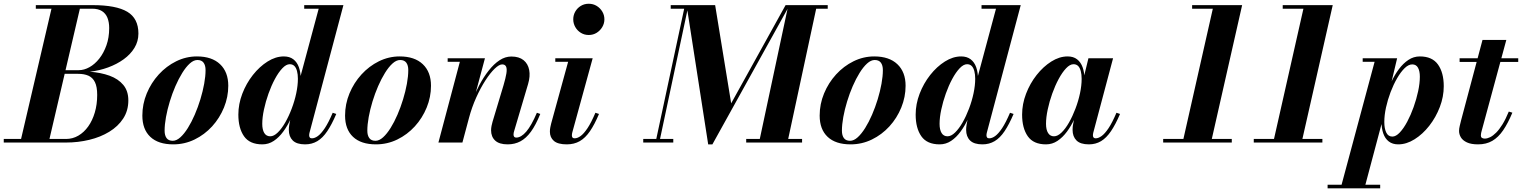

<svg xmlns="http://www.w3.org/2000/svg" viewBox="-68 -778 8306 1048"><path d="M-47.5 0V-19.5H47L213 -730.5H127.5V-750H437.5Q566 -750 626.8 -713.8Q687.5 -677.5 687.5 -595Q687.5 -552.5 666 -517Q644.5 -481.5 607.2 -454.5Q570 -427.5 522.2 -410Q474.5 -392.5 422 -386.5Q482.5 -382 530 -364.8Q577.5 -347.5 605 -314.5Q632.5 -281.5 632.5 -230Q632.5 -174 604.5 -131Q576.5 -88 528.5 -58.8Q480.5 -29.5 419.5 -14.8Q358.5 0 292.5 0ZM202 -19.5H292.5Q328.5 -19.5 359.5 -37.5Q390.5 -55.5 413.5 -87.8Q436.5 -120 449.5 -164Q462.5 -208 462.5 -260Q462.5 -304.5 450.2 -329.5Q438 -354.5 414.8 -364.8Q391.5 -375 358.5 -375H265L269.5 -395H362.5Q391 -395 420.2 -411.2Q449.5 -427.5 473.8 -458Q498 -488.5 513 -530.8Q528 -573 528 -625Q528 -657 518.5 -680.8Q509 -704.5 488.5 -717.5Q468 -730.5 435 -730.5H368Z M877.5 10Q796 10 752.5 -31Q709 -72 709 -147Q709 -210 733 -268Q757 -326 798.5 -371.5Q840 -417 893.8 -443.5Q947.5 -470 1007 -470Q1088.5 -470 1133.2 -427.5Q1178 -385 1178 -310Q1178 -248.5 1154.5 -191Q1131 -133.5 1089.8 -88.2Q1048.5 -43 994 -16.5Q939.5 10 877.5 10ZM875 -9.5Q895.5 -9.5 916.5 -28.5Q937.5 -47.5 957.5 -79.5Q977.5 -111.5 995 -152Q1012.5 -192.5 1025.8 -236Q1039 -279.5 1046.5 -320.8Q1054 -362 1054 -395.5Q1054 -421 1043.2 -435.8Q1032.5 -450.5 1009.5 -450.5Q989 -450.5 968 -431.5Q947 -412.5 927 -380.2Q907 -348 889.5 -307.8Q872 -267.5 858.8 -224Q845.5 -180.5 838 -139.2Q830.5 -98 830.5 -64.5Q830.5 -39 841.2 -24.2Q852 -9.5 875 -9.5Z M1597.5 10Q1551.5 10 1530 -11.2Q1508.5 -32.5 1508.5 -69Q1508.5 -74.5 1509 -82.2Q1509.5 -90 1511 -97.5L1526 -175L1558 -257L1560.5 -317.5L1671.5 -730.5H1592.5V-750H1806.5L1621.5 -54Q1619.5 -46.5 1619.5 -38.5Q1619.5 -32.5 1622.8 -27.8Q1626 -23 1634.5 -23Q1650 -23 1667.2 -35.5Q1684.5 -48 1704.8 -78.2Q1725 -108.5 1748 -162.5L1767.5 -156Q1743 -98.5 1718.2 -61.8Q1693.5 -25 1664 -7.5Q1634.5 10 1597.5 10ZM1364 10Q1295 10 1264 -34.2Q1233 -78.5 1233 -152.5Q1233 -210 1254.5 -266.2Q1276 -322.5 1312.2 -368.5Q1348.5 -414.5 1392.5 -442.2Q1436.5 -470 1481.5 -470Q1512.5 -470 1533 -454.5Q1553.5 -439 1563.5 -410.8Q1573.5 -382.5 1573.5 -344.5Q1573.5 -320 1567.2 -284.2Q1561 -248.5 1549 -208.8Q1537 -169 1519.2 -130.2Q1501.5 -91.5 1478.2 -59.8Q1455 -28 1426.5 -9Q1398 10 1364 10ZM1407 -34Q1427 -34 1448.2 -54.8Q1469.5 -75.5 1489 -109.5Q1508.5 -143.5 1524.2 -185Q1540 -226.5 1549 -269Q1558 -311.5 1558 -348Q1558 -372 1553.2 -390Q1548.5 -408 1538.8 -417.8Q1529 -427.5 1513.5 -427.5Q1494 -427.5 1473 -405.2Q1452 -383 1432.5 -346.8Q1413 -310.5 1397.5 -267Q1382 -223.5 1372.8 -180.2Q1363.5 -137 1363.5 -102Q1363.5 -70 1374.5 -52Q1385.5 -34 1407 -34Z M1984 10Q1902.5 10 1859 -31Q1815.5 -72 1815.5 -147Q1815.5 -210 1839.5 -268Q1863.5 -326 1905 -371.5Q1946.5 -417 2000.2 -443.5Q2054 -470 2113.5 -470Q2195 -470 2239.8 -427.5Q2284.5 -385 2284.5 -310Q2284.5 -248.5 2261 -191Q2237.5 -133.5 2196.2 -88.2Q2155 -43 2100.5 -16.5Q2046 10 1984 10ZM1981.5 -9.5Q2002 -9.5 2023 -28.5Q2044 -47.5 2064 -79.5Q2084 -111.5 2101.5 -152Q2119 -192.5 2132.2 -236Q2145.5 -279.5 2153 -320.8Q2160.5 -362 2160.5 -395.5Q2160.5 -421 2149.8 -435.8Q2139 -450.5 2116 -450.5Q2095.5 -450.5 2074.5 -431.5Q2053.5 -412.5 2033.5 -380.2Q2013.5 -348 1996 -307.8Q1978.5 -267.5 1965.2 -224Q1952 -180.5 1944.5 -139.2Q1937 -98 1937 -64.5Q1937 -39 1947.8 -24.2Q1958.5 -9.5 1981.5 -9.5Z M2703 10Q2657 10 2634.8 -10.8Q2612.5 -31.5 2612.5 -67Q2612.5 -78 2615 -91Q2617.5 -104 2620.5 -113.5L2680.5 -313Q2692 -352 2696 -377Q2700 -402 2694.5 -414.2Q2689 -426.5 2673 -426.5Q2656.5 -426.5 2632.2 -403.2Q2608 -380 2581.8 -339.5Q2555.5 -299 2531.5 -246Q2507.5 -193 2491.5 -133H2478Q2489.5 -176.5 2507.5 -223.5Q2525.5 -270.5 2548.8 -314.2Q2572 -358 2599.8 -393.2Q2627.5 -428.5 2658.5 -449Q2689.5 -469.5 2723 -469.5Q2765 -469.5 2789.5 -449.8Q2814 -430 2820.5 -396Q2827 -362 2814.5 -319.5L2738.5 -63Q2737 -59 2736 -53.5Q2735 -48 2735 -44Q2735 -36 2738.5 -31.5Q2742 -27 2749.5 -27Q2776.5 -27 2804.5 -59.5Q2832.5 -92 2862.5 -162.5L2881 -156Q2856.5 -95.5 2830 -59.2Q2803.5 -23 2772.5 -6.5Q2741.5 10 2703 10ZM2325 0 2442 -440.5H2375.5V-460H2579L2456 0Z M3025.5 10Q2977 10 2955.2 -9Q2933.5 -28 2933.5 -59Q2933.5 -72.5 2936 -84Q2938.5 -95.5 2940.5 -104L3033 -440.5H2963V-460H3167L3056 -56Q3055 -52 3054.2 -47.5Q3053.5 -43 3053.5 -39Q3053.5 -32 3056.8 -27.5Q3060 -23 3068.5 -23Q3084 -23 3101.2 -35.5Q3118.5 -48 3138.8 -78.2Q3159 -108.5 3182 -162.5L3201.5 -156Q3177.5 -98.5 3152.2 -61.8Q3127 -25 3096.5 -7.5Q3066 10 3025.5 10ZM3145.5 -587Q3121.5 -587 3102.2 -599Q3083 -611 3072 -630.5Q3061 -650 3061 -672.5Q3061 -695.5 3072 -714.8Q3083 -734 3102.2 -745.8Q3121.5 -757.5 3145.5 -757.5Q3169.5 -757.5 3188.8 -745.8Q3208 -734 3219.5 -714.8Q3231 -695.5 3231 -672.5Q3231 -650 3219.5 -630.5Q3208 -611 3188.8 -599Q3169.5 -587 3145.5 -587Z M3797.5 10 3679.5 -750H3835.5L3923 -214L4220 -750H4242L3820.5 10ZM3443 0V-19.5H3607V0ZM3510 0 3666.5 -730.5H3593V-750H3690L3530.5 0ZM4005 0V-19.5H4310V0ZM4075 0 4235 -750H4450V-730.5H4387L4230 0Z M4574.5 10Q4493 10 4449.5 -31Q4406 -72 4406 -147Q4406 -210 4430 -268Q4454 -326 4495.5 -371.5Q4537 -417 4590.8 -443.5Q4644.5 -470 4704 -470Q4785.5 -470 4830.2 -427.5Q4875 -385 4875 -310Q4875 -248.5 4851.5 -191Q4828 -133.5 4786.8 -88.2Q4745.5 -43 4691 -16.5Q4636.5 10 4574.5 10ZM4572 -9.5Q4592.5 -9.5 4613.5 -28.5Q4634.5 -47.5 4654.5 -79.5Q4674.5 -111.5 4692 -152Q4709.5 -192.5 4722.8 -236Q4736 -279.5 4743.5 -320.8Q4751 -362 4751 -395.5Q4751 -421 4740.2 -435.8Q4729.5 -450.5 4706.5 -450.5Q4686 -450.5 4665 -431.5Q4644 -412.5 4624 -380.2Q4604 -348 4586.5 -307.8Q4569 -267.5 4555.8 -224Q4542.5 -180.5 4535 -139.2Q4527.5 -98 4527.5 -64.5Q4527.5 -39 4538.2 -24.2Q4549 -9.5 4572 -9.5Z M5294.5 10Q5248.5 10 5227 -11.2Q5205.5 -32.5 5205.5 -69Q5205.5 -74.5 5206 -82.2Q5206.5 -90 5208 -97.5L5223 -175L5255 -257L5257.5 -317.5L5368.5 -730.5H5289.5V-750H5503.5L5318.5 -54Q5316.5 -46.5 5316.5 -38.5Q5316.5 -32.5 5319.8 -27.8Q5323 -23 5331.5 -23Q5347 -23 5364.2 -35.5Q5381.5 -48 5401.8 -78.2Q5422 -108.5 5445 -162.5L5464.5 -156Q5440 -98.5 5415.2 -61.8Q5390.5 -25 5361 -7.5Q5331.5 10 5294.5 10ZM5061 10Q4992 10 4961 -34.2Q4930 -78.5 4930 -152.5Q4930 -210 4951.5 -266.2Q4973 -322.5 5009.2 -368.5Q5045.5 -414.5 5089.5 -442.2Q5133.5 -470 5178.5 -470Q5209.5 -470 5230 -454.5Q5250.5 -439 5260.5 -410.8Q5270.5 -382.5 5270.5 -344.5Q5270.5 -320 5264.2 -284.2Q5258 -248.5 5246 -208.8Q5234 -169 5216.2 -130.2Q5198.5 -91.5 5175.2 -59.8Q5152 -28 5123.5 -9Q5095 10 5061 10ZM5104 -34Q5124 -34 5145.2 -54.8Q5166.5 -75.5 5186 -109.5Q5205.5 -143.5 5221.2 -185Q5237 -226.5 5246 -269Q5255 -311.5 5255 -348Q5255 -372 5250.2 -390Q5245.5 -408 5235.8 -417.8Q5226 -427.5 5210.5 -427.5Q5191 -427.5 5170 -405.2Q5149 -383 5129.5 -346.8Q5110 -310.5 5094.5 -267Q5079 -223.5 5069.8 -180.2Q5060.5 -137 5060.5 -102Q5060.5 -70 5071.5 -52Q5082.5 -34 5104 -34Z M5641.5 10Q5573 10 5542 -34.2Q5511 -78.5 5511 -152.5Q5511 -210 5532.5 -266.2Q5554 -322.5 5590.2 -368.5Q5626.5 -414.5 5670.5 -442.2Q5714.5 -470 5759.5 -470Q5791 -470 5811.2 -454.2Q5831.5 -438.5 5841.5 -410.2Q5851.5 -382 5851.5 -344.5Q5851.5 -319.5 5845.2 -283.8Q5839 -248 5827 -208Q5815 -168 5797 -129.5Q5779 -91 5755.8 -59.5Q5732.5 -28 5704 -9Q5675.5 10 5641.5 10ZM5685 -34Q5705 -34 5726.2 -54.5Q5747.5 -75 5767 -109.2Q5786.5 -143.5 5802.2 -185Q5818 -226.5 5827 -268.8Q5836 -311 5836 -347.5Q5836 -372 5831.2 -390Q5826.5 -408 5816.8 -417.8Q5807 -427.5 5791.5 -427.5Q5772 -427.5 5751 -405.2Q5730 -383 5710.5 -346.8Q5691 -310.5 5675.5 -267.2Q5660 -224 5650.8 -180.5Q5641.5 -137 5641.5 -102Q5641.5 -70 5652.8 -52Q5664 -34 5685 -34ZM5875.5 10Q5829.5 10 5808 -11.2Q5786.5 -32.5 5786.5 -69Q5786.5 -78.5 5787.2 -85.5Q5788 -92.5 5789 -97.5L5804 -175L5830 -254.5L5844 -340.5L5873 -460H6007.5L5899.5 -54Q5897.5 -46 5897.5 -38.5Q5897.5 -32 5901 -27.5Q5904.5 -23 5912.5 -23Q5927.5 -23 5945 -35.5Q5962.5 -48 5982.8 -78.2Q6003 -108.5 6026 -162.5L6045.5 -156Q6021 -98.5 5996 -61.8Q5971 -25 5941.8 -7.5Q5912.5 10 5875.5 10Z M6387 0 6552 -730.5H6439V-750H6712L6542 0ZM6281 0V-19.5H6655.5V0Z M6881.5 0 7046.5 -730.5H6933.5V-750H7206.5L7036.5 0ZM6775.5 0V-19.5H7150V0Z M7249.5 250 7435 -440.5H7370V-460H7558L7516.5 -285.5L7492.5 -201L7487.5 -156L7379.5 250ZM7178.5 250V230.5H7465.5V250ZM7532 -32.5Q7551.5 -32.5 7572.5 -54.8Q7593.5 -77 7613 -113.5Q7632.5 -150 7648 -193.5Q7663.5 -237 7672.8 -280.5Q7682 -324 7682 -359.5Q7682 -390 7672 -408.2Q7662 -426.5 7640.5 -426.5Q7620 -426.5 7598.8 -405.8Q7577.5 -385 7557.8 -350.8Q7538 -316.5 7522.2 -275Q7506.5 -233.5 7497.2 -191.2Q7488 -149 7488 -112.5Q7488 -76 7498.8 -54.2Q7509.5 -32.5 7532 -32.5ZM7564 10Q7533 10 7512.5 -5.8Q7492 -21.5 7482.2 -50Q7472.5 -78.5 7472.5 -115.5Q7472.5 -140.5 7478.5 -176Q7484.5 -211.5 7496.5 -251.5Q7508.5 -291.5 7526.2 -330.2Q7544 -369 7567.5 -400.5Q7591 -432 7619.5 -451Q7648 -470 7682 -470Q7749.5 -470 7781 -425.8Q7812.5 -381.5 7812.5 -307.5Q7812.5 -250 7791 -193.8Q7769.5 -137.5 7733.5 -91.5Q7697.5 -45.5 7653.2 -17.8Q7609 10 7564 10Z M8000 10Q7961.5 10 7938.8 -0.8Q7916 -11.5 7906 -28.2Q7896 -45 7896 -63.5Q7896 -75 7899.8 -91.2Q7903.5 -107.5 7907.5 -122.5L8024 -560H8154L8019.5 -64Q8018 -58.5 8016.5 -52Q8015 -45.5 8015 -38.5Q8015 -21.5 8036.5 -21.5Q8050 -21.5 8065.8 -29.2Q8081.5 -37 8098.5 -54Q8115.5 -71 8133 -99.2Q8150.5 -127.5 8167.5 -169L8187 -163Q8163 -105.5 8136.8 -67Q8110.5 -28.5 8077.5 -9.2Q8044.5 10 8000 10ZM7899 -440V-460H8219V-440Z"/></svg>

Font: Bodoni Moda 11pt
Style: Bold Italic
Weight: 700
Italic angle: -13°
Designer: Owen Earl
Foundry: indestructible type
Version: Version 2.004